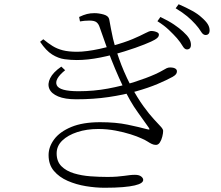

<svg xmlns="http://www.w3.org/2000/svg" viewBox="-20 -839 1040 905"><path d="M814 -659Q798 -677 776 -698Q754 -719 722 -739L736 -759Q774 -741 800 -723.5Q826 -706 843 -690Q863 -672 871.5 -657.5Q880 -643 880 -628Q880 -617 875 -611.5Q870 -606 861 -606Q850 -606 840.5 -622.5Q831 -639 814 -659ZM901 -725Q883 -745 862 -762.5Q841 -780 808 -800L822 -819Q859 -803 886 -788Q913 -773 929 -758Q950 -740 959 -725.5Q968 -711 968 -696Q968 -685 963 -679.5Q958 -674 949 -674Q937 -674 927.5 -690Q918 -706 901 -725ZM184 -654 169 -642Q197 -600 226 -582Q255 -564 284 -560Q313 -556 342 -556Q394 -556 453.5 -568Q513 -580 567.5 -597Q622 -614 660.5 -629.5Q699 -645 710 -652Q720 -658 724.5 -663.5Q729 -669 729 -675Q729 -682 723 -685.5Q717 -689 709 -691Q701 -693 693 -693Q684 -693 663.5 -682Q643 -671 605.5 -655Q568 -639 506 -622Q479 -615 449 -608.5Q419 -602 391.5 -598.5Q364 -595 344 -595Q303 -595 276 -602Q249 -609 228 -622Q207 -635 184 -654ZM287 -508 269 -525Q230 -498 216.5 -470.5Q203 -443 212.5 -420.5Q222 -398 254 -384.5Q286 -371 339 -371Q421 -371 492 -381.5Q563 -392 621.5 -408.5Q680 -425 723.5 -443.5Q767 -462 794 -477Q806 -484 810 -490Q814 -496 814 -503Q814 -509 810 -513Q806 -517 799 -519Q792 -521 782 -521Q773 -521 765.5 -517.5Q758 -514 746.5 -507Q735 -500 711 -489Q671 -471 613.5 -452.5Q556 -434 489 -421.5Q422 -409 350 -409Q260 -409 247.5 -437.5Q235 -466 287 -508ZM452 -263Q370 -263 316 -240.5Q262 -218 235.5 -182.5Q209 -147 209 -108Q209 -63 234 -33.5Q259 -4 299 13.5Q339 31 385 38.5Q431 46 473 46Q524 46 559 43Q594 40 615 35Q636 30 645.5 23.5Q655 17 655 9Q655 0 645 -7.5Q635 -15 616 -15Q604 -15 591.5 -13.5Q579 -12 564.5 -10Q550 -8 531 -6.5Q512 -5 486 -5Q448 -5 406.5 -8Q365 -11 328.5 -22Q292 -33 269.5 -55.5Q247 -78 247 -116Q247 -151 273.5 -176.5Q300 -202 344.5 -216.5Q389 -231 443 -231Q485 -231 524.5 -223.5Q564 -216 595.5 -206Q627 -196 646 -187Q663 -180 674.5 -172.5Q686 -165 695.5 -160.5Q705 -156 715 -156Q726 -156 733.5 -167.5Q741 -179 745 -195Q749 -211 749 -222Q749 -230 737.5 -242.5Q726 -255 705 -277.5Q684 -300 656 -338.5Q628 -377 595 -438Q578 -471 564.5 -502.5Q551 -534 541.5 -561.5Q532 -589 525 -610Q518 -634 512.5 -657.5Q507 -681 503 -703.5Q499 -726 495 -747Q492 -764 469 -770.5Q446 -777 425 -777Q406 -777 390 -773Q374 -769 353 -759L357 -738Q368 -740 378.5 -741Q389 -742 402 -742Q425 -742 435 -734Q445 -726 450 -710Q468 -657 486 -608Q504 -559 522.5 -515Q541 -471 560 -431Q593 -360 629 -310.5Q665 -261 680 -239Q685 -232 684.5 -229.5Q684 -227 673 -230Q636 -240 581 -251.5Q526 -263 452 -263Z"/></svg>

Font: Noto Serif KR
Style: Regular
Weight: 200
Designer: Ryoko NISHIZUKA 西塚涼子 (kana & ideographs); Frank Grießhammer (Latin, Greek & Cyrillic); Wenlong ZHANG 张文龙 (bopomofo); San
Foundry: Adobe
Version: Version 2.001;hotconv 1.1.0;makeotfexe 2.6.0